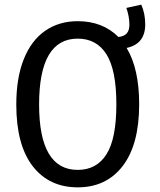

<svg xmlns="http://www.w3.org/2000/svg" viewBox="-20 -792 686 825"><path d="M524 -586Q578 -497 578 -344Q578 -171 507.5 -79Q437 13 314 13Q191 13 120.5 -78Q50 -169 50 -343Q50 -458 82.5 -538.5Q115 -619 174.5 -660Q234 -701 314 -701Q421 -701 489 -633Q514 -636 525 -649Q536 -662 536 -686Q536 -721 523 -758L587 -772Q604 -734 604 -687Q604 -603 524 -586ZM480 -344Q480 -491 437.5 -558.5Q395 -626 314 -626Q148 -626 148 -343Q148 -62 314 -62Q395 -62 437.5 -129Q480 -196 480 -344Z"/></svg>

Font: Fira Sans Condensed
Style: Regular
Weight: 400
Width: 3
Designer: bBox Type GmbH & Carrois Corporate GbR & Edenspiekermann AG
Foundry: bBox Type GmbH & Carrois Corporate GbR & Edenspiekermann AG
Version: Version 4.301